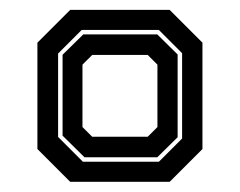

<svg xmlns="http://www.w3.org/2000/svg" viewBox="-20 -720 482 386"><path d="M121.1 -354.5 55.2 -420.4V-634.2L121.1 -700.1H321.1L387 -634.2V-420.4L321.1 -354.5ZM146.7 -394.8H299.4L346.1 -441.5V-613.1L299.4 -659.8H144.2L96.8 -612.4V-444.7ZM149.9 -403.8 105.8 -447.3V-609.9L147.4 -650.8H296.2L337.1 -610.5V-444.1L296.2 -403.8ZM165.3 -445.1H277L296.5 -464.6V-590L277 -609.5H165.3L145.8 -590V-464.6Z"/></svg>

Font: Tourney Thin
Style: Bold
Weight: 700
Version: Version 1.015